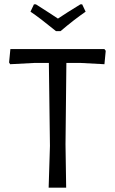

<svg xmlns="http://www.w3.org/2000/svg" viewBox="-20 -868 530 888"><path d="M360 -848 376 -814Q321 -776 260 -724H239Q163 -786 121 -814L137 -848H146Q220 -801 248 -782Q285 -807 352 -848ZM463 -641 469 -633 463 -571 351 -577H287L283 -200L286 0H205L211 -193L206 -577H141L27 -571L22 -579L28 -641Z"/></svg>

Font: Alegreya Sans SC
Style: Regular
Weight: 400
Designer: Juan Pablo del Peral
Foundry: Huerta Tipografica
Version: Version 2.007